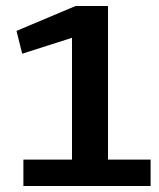

<svg xmlns="http://www.w3.org/2000/svg" viewBox="-20 -620 530 640"><path d="M58 -88H220V-494L54 -441L35 -517L232 -600H340V-88H482V0H58Z"/></svg>

Font: Epunda Sans SemiBold
Style: Regular
Weight: 600
Designer: Simon Atzbach
Foundry: typofactur
Version: Version 2.204; ttfautohint (v1.8.4.7-5d5b)